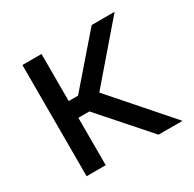

<svg xmlns="http://www.w3.org/2000/svg" viewBox="-122 -659 800 790"><g transform="rotate(-30 278.0 -264.0)"><path d="M218.3 -225.1H166V0H75.2V-528.3H166V-304.7H210.4L404.3 -528.3H513.2L292.5 -272L530.8 0H417Z"/></g></svg>

Font: Roboto
Style: Regular
Weight: 400
Designer: Google
Version: Version 2.134; 2016; ttfautohint (v1.6)